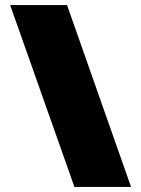

<svg xmlns="http://www.w3.org/2000/svg" viewBox="-20 -682 556 756"><path d="M273 54 20 -662H244L496 54Z"/></svg>

Font: Kanit ExtraBold
Style: Regular
Weight: 800
Designer: Katatrad Team
Foundry: CadsonDemak
Version: Version 2.000; ttfautohint (v1.8.3)